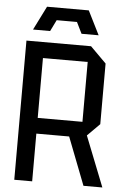

<svg xmlns="http://www.w3.org/2000/svg" viewBox="-59 -920 623 962"><g transform="rotate(5 252.5 -439.0)"><path d="M140 -319H365V-620H140ZM455 -620V-315L393 -253L493 0H398L305 -240H140V0H50V-700H375ZM164 -758H78L138 -878H348L408 -758H322L294 -815H192Z"/></g></svg>

Font: Tektur SemiCondensed
Style: Regular
Weight: 400
Width: 4
Designer: Adam Jagosz
Foundry: Adam Jagosz
Version: Version 1.005;gftools[0.9.30]